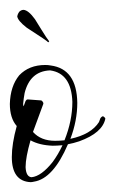

<svg xmlns="http://www.w3.org/2000/svg" viewBox="-25 -371 234 390"><path d="M37 -86Q27 -51 27 -32Q27 -32 27 -31Q28 -12 39 -11Q59 -13 82 -42Q93 -57 102 -76Q90 -75 82 -75Q55 -76 37 -86ZM77 -228Q77 -228 76 -228Q36 -226 25 -182Q23 -171 22 -160Q22 -157 23 -155L27 -166Q29 -169 31 -169H32L59 -167Q62 -165 63 -162Q63 -162 63 -160Q62 -158 42 -103Q58 -85 87 -85Q96 -85 106 -86Q122 -126 122 -164Q120 -222 77 -228ZM184 -135Q188 -133 189 -130Q183 -101 136 -84Q124 -80 113 -78Q83 -8 44 -2Q40 -1 37 -1Q-1 -3 -1 -52Q-1 -79 9 -115Q-5 -131 -5 -160Q-4 -196 14 -218Q34 -239 67 -239Q73 -239 78 -238Q131 -231 132 -162Q132 -126 118 -89Q160 -98 176 -123Q178 -128 179 -131Q181 -134 184 -135ZM29 -315Q11 -329 10 -338Q11 -343 14 -347Q18 -351 23 -351Q33 -350 46 -332Q50 -325 59 -311Q70 -293 75 -287L73 -285Q71 -288 32 -313Q30 -314 29 -315Z"/></svg>

Font: Maria
Style: Christmas
Weight: 400
Designer: Muhammad Yoni
Version: Version 001.000